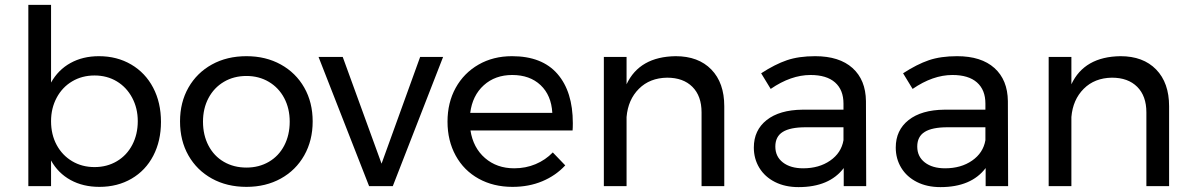

<svg xmlns="http://www.w3.org/2000/svg" viewBox="-20 -762 4881 786"><path d="M639 -263Q639 -185 607.5 -124.5Q576 -64 518.5 -30.5Q461 3 387 3Q320 3 269 -25Q218 -53 189 -105V0H96V-742H189V-424Q218 -476 268.5 -504Q319 -532 385 -532Q459 -532 517 -498Q575 -464 607 -403Q639 -342 639 -263ZM544 -266Q544 -319 521 -362Q498 -405 458 -429Q418 -453 367 -453Q316 -453 275.5 -429Q235 -405 212 -362Q189 -319 189 -266Q189 -211 212 -168.5Q235 -126 275.5 -102Q316 -78 367 -78Q418 -78 458.5 -102Q499 -126 521.5 -169Q544 -212 544 -266Z M1260 -265Q1260 -187 1225.5 -126Q1191 -65 1129.5 -31Q1068 3 989 3Q909 3 847.5 -31Q786 -65 751.5 -125.5Q717 -186 717 -265Q717 -343 751.5 -403.5Q786 -464 847.5 -498Q909 -532 989 -532Q1068 -532 1129.5 -498Q1191 -464 1225.5 -403.5Q1260 -343 1260 -265ZM811 -264Q811 -209 833.5 -166Q856 -123 896.5 -99.5Q937 -76 989 -76Q1040 -76 1080.5 -99.5Q1121 -123 1143.5 -166Q1166 -209 1166 -264Q1166 -318 1143.5 -360.5Q1121 -403 1080.5 -427Q1040 -451 989 -451Q937 -451 896.5 -427Q856 -403 833.5 -360.5Q811 -318 811 -264Z M1284 -529H1383L1542 -92L1700 -529H1794L1588 0H1491Z M2325 -258Q2325 -238 2324 -228H1906Q1917 -157 1965.5 -115Q2014 -73 2085 -73Q2132 -73 2172.5 -90Q2213 -107 2243 -138L2294 -85Q2255 -43 2200 -20Q2145 3 2078 3Q2000 3 1939.5 -30.5Q1879 -64 1845.5 -125Q1812 -186 1812 -264Q1812 -342 1845.5 -402.5Q1879 -463 1939 -497.5Q1999 -532 2076 -532Q2199 -532 2262 -459.5Q2325 -387 2325 -258ZM2241 -300Q2237 -372 2193 -413.5Q2149 -455 2077 -455Q2007 -455 1960.5 -413Q1914 -371 1905 -300Z M2945 -327V0H2852V-302Q2852 -369 2814.5 -406.5Q2777 -444 2711 -444Q2640 -443 2595.5 -398.5Q2551 -354 2545 -283V0H2452V-529H2545V-417Q2598 -530 2746 -532Q2839 -532 2892 -477.5Q2945 -423 2945 -327Z M3434 0V-74Q3375 4 3249 4Q3194 4 3152.5 -17Q3111 -38 3088.5 -75Q3066 -112 3066 -158Q3066 -229 3118.5 -270.5Q3171 -312 3265 -313H3433V-338Q3433 -394 3398.5 -424.5Q3364 -455 3298 -455Q3218 -455 3135 -398L3096 -462Q3153 -499 3201.5 -515.5Q3250 -532 3317 -532Q3416 -532 3470 -483.5Q3524 -435 3525 -348L3526 0ZM3433 -188V-241H3278Q3215 -241 3184.5 -222Q3154 -203 3154 -162Q3154 -121 3185 -97Q3216 -73 3268 -73Q3333 -73 3378.5 -104.5Q3424 -136 3433 -188Z M4015 0V-74Q3956 4 3830 4Q3775 4 3733.5 -17Q3692 -38 3669.5 -75Q3647 -112 3647 -158Q3647 -229 3699.5 -270.5Q3752 -312 3846 -313H4014V-338Q4014 -394 3979.5 -424.5Q3945 -455 3879 -455Q3799 -455 3716 -398L3677 -462Q3734 -499 3782.5 -515.5Q3831 -532 3898 -532Q3997 -532 4051 -483.5Q4105 -435 4106 -348L4107 0ZM4014 -188V-241H3859Q3796 -241 3765.5 -222Q3735 -203 3735 -162Q3735 -121 3766 -97Q3797 -73 3849 -73Q3914 -73 3959.5 -104.5Q4005 -136 4014 -188Z M4766 -327V0H4673V-302Q4673 -369 4635.5 -406.5Q4598 -444 4532 -444Q4461 -443 4416.5 -398.5Q4372 -354 4366 -283V0H4273V-529H4366V-417Q4419 -530 4567 -532Q4660 -532 4713 -477.5Q4766 -423 4766 -327Z"/></svg>

Font: Montserrat
Style: Regular
Weight: 400
Designer: Julieta Ulanovsky
Foundry: Julieta Ulanovsky
Version: Version 6.001